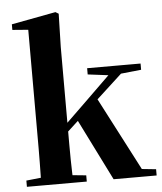

<svg xmlns="http://www.w3.org/2000/svg" viewBox="-56 -871 774 920"><g transform="rotate(-5 331.0 -411.0)"><path d="M36 0V-30L141 -41H213L324 -30V0ZM105 0Q106 -18 106.5 -47Q107 -76 107.5 -110.5Q108 -145 108 -178Q108 -211 108 -236V-749L32 -755V-782L245 -822L260 -813L256 -653V-243Q256 -216 256 -181.5Q256 -147 256.5 -111.5Q257 -76 258 -47Q259 -18 260 0ZM180 -177V-221H186L350 -380L515 -541H576ZM453 0 303 -301 406 -395 592 -37 660 -30V0ZM373 -511V-541H630V-511L514 -499L493 -496Z"/></g></svg>

Font: Noto Serif SC ExtraLight ExtraBold
Style: Regular
Weight: 800
Version: Version 2.002-H1;hotconv 1.1.0;makeotfexe 2.6.0